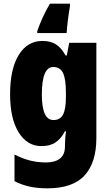

<svg xmlns="http://www.w3.org/2000/svg" viewBox="-20 -837 600 1046"><path d="M211 -614Q255 -614 284.5 -595.5Q314 -577 337 -535H344L357 -604H505V-85Q505 48 441 118.5Q377 189 238 189Q184 189 141 179.5Q98 170 59 150V5Q105 28 145.5 38Q186 48 231 48Q279 48 306.5 27Q334 6 334 -41V-48Q334 -63 335.5 -84Q337 -105 340 -122H334Q313 -82 283 -61.5Q253 -41 206 -41Q128 -41 81.5 -116Q35 -191 35 -324Q35 -461 82 -537.5Q129 -614 211 -614ZM270 -472Q208 -472 208 -322Q208 -183 271 -183Q308 -183 323.5 -213Q339 -243 339 -307V-334Q339 -406 323.5 -439Q308 -472 270 -472ZM361 -803Q347 -719 343 -657H183V-668Q196 -705 212.5 -741.5Q229 -778 252 -817H361Z"/></svg>

Font: Noto Sans Tamil UI Condensed Black
Style: Regular
Weight: 900
Width: 3
Designer: Jelle Bosma - Monotype Design Team
Foundry: Monotype Imaging Inc.
Version: Version 2.004; ttfautohint (v1.8.4.7-5d5b)